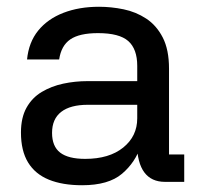

<svg xmlns="http://www.w3.org/2000/svg" viewBox="-20 -538 589 568"><path d="M525 0H468Q428 0 407 -28Q386 -56 385 -113L397 -108Q381 -58 341 -24Q301 10 223 10Q165 10 124.5 -6.5Q84 -23 63 -57.5Q42 -92 42 -146Q42 -190 58.5 -219.5Q75 -249 103.5 -266Q132 -283 167 -290.5Q202 -298 239 -298H386V-343Q386 -393 359.5 -416.5Q333 -440 270 -440Q215 -440 188 -421.5Q161 -403 155 -362H60Q65 -413 93 -447.5Q121 -482 167.5 -500Q214 -518 273 -518Q309 -518 345.5 -510.5Q382 -503 412.5 -483Q443 -463 461.5 -427Q480 -391 480 -335V-81H525ZM134 -145Q134 -105 158 -86.5Q182 -68 232 -68Q303 -68 344.5 -101.5Q386 -135 386 -188V-228H240Q188 -228 161 -207Q134 -186 134 -145Z"/></svg>

Font: 42dot Sans Light Medium
Style: Regular
Weight: 500
Version: Version 1.000